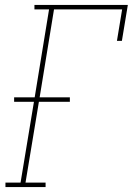

<svg xmlns="http://www.w3.org/2000/svg" viewBox="-20 -755 540 775"><path d="M2 0V-18H63L117 -344H37V-362H120L178 -717H119V-735H496L472 -590H452L473 -717H198L140 -362H262V-344H137L83 -18H164V0Z"/></svg>

Font: Iosevka Curly Slab Thin
Style: Italic
Weight: 100
Italic angle: -9°
Monospace: yes
Designer: Belleve Invis
Foundry: Belleve Invis
Version: Version 22.1.2; ttfautohint (v1.8.4)